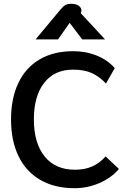

<svg xmlns="http://www.w3.org/2000/svg" viewBox="-20 -979 683 1009"><path d="M38 -351Q38 -462 76.5 -543Q115 -624 188.5 -667Q262 -710 364 -710Q432 -710 489.5 -686.5Q547 -663 583 -621L537 -540Q502 -577 462.5 -595Q423 -613 364 -613Q266 -613 212 -543.5Q158 -474 158 -351Q158 -227 214.5 -157Q271 -87 374 -87Q425 -87 464 -104Q503 -121 535 -157L605 -91Q565 -44 502.5 -17Q440 10 372 10Q267 10 192 -33.5Q117 -77 77.5 -158Q38 -239 38 -351ZM298 -929Q312 -946 323.5 -952.5Q335 -959 354 -959Q380 -959 394 -948.5Q408 -938 408 -924Q408 -921 406 -915L404 -910L532 -772H412L346 -859L285 -772H167Z"/></svg>

Font: Niramit SemiBold
Style: Regular
Weight: 600
Designer: Katatrad Aksorn Co.,Ltd.
Foundry: Cadson Demak Co.,Ltd.
Version: Version 1.001; ttfautohint (v1.6)